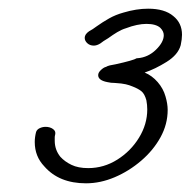

<svg xmlns="http://www.w3.org/2000/svg" viewBox="-20 -662 439 442"><path d="M178 -240Q116 -240 82 -279Q60 -302 60 -335Q60 -346 63 -358Q65 -364 71.5 -367Q78 -370 85 -370Q95 -370 102 -365Q109 -360 107 -352Q106 -349 106 -345.5Q106 -342 106 -338Q106 -317 119 -301Q129 -290 144.5 -282.5Q160 -275 183 -275Q219 -275 250 -294.5Q281 -314 300 -345Q319 -376 319 -410Q319 -415 318.5 -420.5Q318 -426 317 -431Q313 -446 305.5 -452Q298 -458 285 -463Q278 -466 269.5 -468Q261 -470 245 -471Q240 -471 235.5 -471.5Q231 -472 227 -473Q206 -477 206 -489Q206 -495 212.5 -501Q219 -507 224 -508Q227 -510 233 -511.5Q239 -513 246 -514Q287 -523 295 -528H297Q321 -530 339 -547.5Q357 -565 357 -581Q357 -590 349 -598Q339 -607 317 -607Q307 -607 295 -604.5Q283 -602 270 -597Q260 -594 250 -588Q240 -582 229 -574Q222 -570 218.5 -567.5Q215 -565 211 -562Q203 -557 196 -557Q187 -557 181 -562.5Q175 -568 175 -575Q175 -583 185 -590Q189 -592 193.5 -595Q198 -598 202 -601Q216 -611 231 -619.5Q246 -628 264 -633Q294 -642 321 -642Q359 -642 379 -625Q399 -609 399 -582Q399 -572 396 -558Q390 -536 363.5 -519.5Q337 -503 313 -495Q330 -488 343 -473Q356 -458 361 -440Q366 -423 366 -409Q366 -376 349.5 -346Q333 -316 305 -292Q277 -268 244 -254Q211 -240 178 -240Z"/></svg>

Font: Grape Nuts
Style: Regular
Weight: 400
Designer: Robert E. Leuschke
Foundry: Robert E. Leuschke
Version: Version 1.010; ttfautohint (v1.8.3)